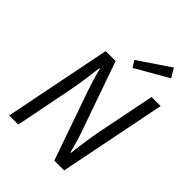

<svg xmlns="http://www.w3.org/2000/svg" viewBox="-244 -987 1107 1107"><g transform="rotate(45 309.5 -433.5)"><path d="M35 0H109L179 -354C192 -421 202 -493 210 -561H214C227 -509 245 -451 256 -420L403 0H483L614 -656H540L470 -306C457 -239 447 -167 439 -99H435C424 -145 406 -206 394 -237L247 -656H166ZM344 -697 544 -812 511 -867 319 -737Z"/></g></svg>

Font: Source Sans Pro
Style: Italic
Weight: 400
Italic angle: -11°
Designer: Paul D. Hunt
Foundry: Adobe Systems Incorporated
Version: Version 3.006;hotconv 1.0.111;makeotfexe 2.5.65597